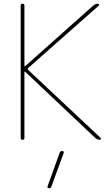

<svg xmlns="http://www.w3.org/2000/svg" viewBox="-20 -750 602 1030"><path d="M91 -10V-720Q91 -730 101 -730Q111 -730 111 -720V-395Q111 -394 112 -394H114L480 -720Q492 -730 506 -730Q510 -730 511.5 -726.5Q513 -723 510 -720L132 -386Q126 -380 132 -374L520 -10Q522 -8 521 -4Q520 0 516 0Q503 0 491 -10L114 -366H112H111V-10Q111 0 101 0Q91 0 91 -10ZM300 70Q303 60 315 60Q319 60 321 63Q323 66 322 70L256 250Q253 260 242 260Q238 260 236 257Q234 254 235 250Z"/></svg>

Font: Rounded Mplus 1c Thin
Style: Regular
Weight: 250
Version: Version 1.059.20150529